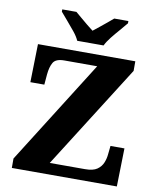

<svg xmlns="http://www.w3.org/2000/svg" viewBox="-99 -1008 893 1084"><g transform="rotate(10 348.0 -465.5)"><path d="M44 0V-54L419 -649H230Q182 -649 167 -623.5Q152 -598 148 -554L143 -495H63L68 -714H626V-659L250 -65H452Q498 -65 521 -81Q544 -97 554 -121.5Q564 -146 566 -172L571 -219H651L646 0ZM283 -771Q273 -794 251.5 -820.5Q230 -847 207.5 -873Q185 -899 169 -918V-931H250Q263 -921 282 -904Q301 -887 322 -870.5Q343 -854 358 -842Q373 -854 394 -870.5Q415 -887 435 -904Q455 -921 467 -931H548V-918Q533 -899 510 -873Q487 -847 466 -820.5Q445 -794 434 -771Z"/></g></svg>

Font: Noto Serif Khmer ExtraBold
Style: Regular
Weight: 800
Version: Version 2.003